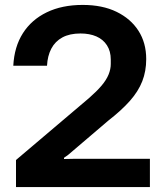

<svg xmlns="http://www.w3.org/2000/svg" viewBox="-20 -760 663 780"><path d="M45 0V-110L341 -361Q373 -389 392.5 -412Q412 -435 421 -457Q430 -479 430 -500V-518Q430 -552 414.5 -576Q399 -600 371.5 -612Q344 -624 307 -624Q263 -624 233.5 -608Q204 -592 188.5 -562.5Q173 -533 171 -493H34Q38 -570 73 -625Q108 -680 170 -710Q232 -740 316 -740Q396 -740 453.5 -712Q511 -684 542.5 -635Q574 -586 574 -520Q574 -471 558 -430Q542 -389 508 -350.5Q474 -312 420 -270L257 -131L240 -119V-114L288 -115H589V0Z"/></svg>

Font: Hubot Sans Condensed ExtraLight SemiBold
Style: Regular
Weight: 600
Version: Version 2.000